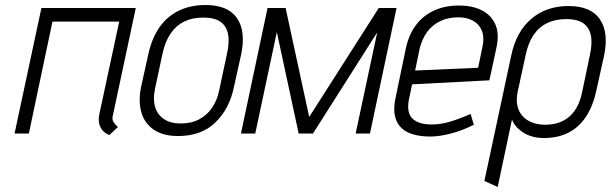

<svg xmlns="http://www.w3.org/2000/svg" viewBox="-20 -532 2434 765"><path d="M429 -69 521 -500H145L38 0H95L189 -446H455L376 -78Q371 -53 376 -36.5Q381 -20 390.5 -10.5Q400 -1 408 2.5Q416 6 416 6L450 -26Q440 -34 433 -45Q426 -56 429 -69Z M912 -185 941 -316Q960 -408 924 -460Q888 -512 799 -512Q739 -512 692.5 -489.5Q646 -467 615.5 -423.5Q585 -380 571 -316L542 -185Q531 -131 542.5 -87Q554 -43 591 -16.5Q628 10 690 10Q782 10 838 -44Q894 -98 912 -185ZM884 -316 854 -175Q846 -134 825.5 -103.5Q805 -73 773.5 -56.5Q742 -40 700 -40Q660 -40 634 -57Q608 -74 598.5 -104.5Q589 -135 597 -175L627 -316Q637 -364 658.5 -396.5Q680 -429 713 -445.5Q746 -462 790 -462Q834 -462 858 -445.5Q882 -429 888.5 -396.5Q895 -364 884 -316Z M1489 -500 1212 -66 1118 -500H1046L940 0H997L1083 -404L1170 0H1227L1483 -403L1397 0H1454L1560 -500Z M1609 -134 1622 -196 1930 -212 1958 -342Q1970 -397 1954 -434Q1938 -471 1900.5 -490.5Q1863 -510 1808 -510Q1754 -510 1710.5 -490.5Q1667 -471 1638 -433Q1609 -395 1597 -339L1556 -142Q1547 -100 1553.5 -70.5Q1560 -41 1578.5 -23Q1597 -5 1626.5 3.5Q1656 12 1694 12Q1732 12 1778.5 -0.5Q1825 -13 1868 -35L1855 -78Q1812 -59 1774.5 -47.5Q1737 -36 1699 -36Q1675 -36 1656 -41.5Q1637 -47 1624.5 -58.5Q1612 -70 1608 -89Q1604 -108 1609 -134ZM1903 -349 1885 -262 1634 -251 1652 -338Q1662 -378 1682.5 -405.5Q1703 -433 1734.5 -448Q1766 -463 1806 -463Q1841 -463 1865.5 -449Q1890 -435 1900 -409.5Q1910 -384 1903 -349Z M2356 -171 2387 -311Q2406 -403 2370 -455.5Q2334 -508 2245 -508Q2157 -508 2097 -457Q2037 -406 2017 -311L1910 189L1963 213L2020 -56Q2025 -41 2037 -27.5Q2049 -14 2065.5 -3.5Q2082 7 2103 12.5Q2124 18 2147 18Q2203 18 2245 -3.5Q2287 -25 2315 -67.5Q2343 -110 2356 -171ZM2330 -311 2299 -163Q2290 -120 2270.5 -92Q2251 -64 2221.5 -49.5Q2192 -35 2153 -35Q2125 -35 2101.5 -43.5Q2078 -52 2062.5 -69Q2047 -86 2041.5 -111Q2036 -136 2043 -168L2074 -311Q2084 -360 2105.5 -392Q2127 -424 2160 -440Q2193 -456 2237 -456Q2279 -456 2303 -440Q2327 -424 2334 -392Q2341 -360 2330 -311Z"/></svg>

Font: Advent Pro
Style: Italic
Weight: 400
Italic angle: -12°
Designer: VivaRado, Andreas Kalpakidis
Foundry: VivaRado, Andreas Kalpakidis
Version: Version 3.000